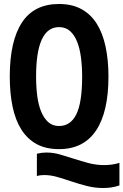

<svg xmlns="http://www.w3.org/2000/svg" viewBox="-20 -734 619 963"><path d="M579 196Q559 203 538.5 206Q518 209 498 209Q456 209 416.5 199Q377 189 340 176.5Q303 164 268.5 154Q234 144 203 144Q193 144 183.5 145Q174 146 165 149V37Q189 31 213 31Q247 31 281.5 41Q316 51 351.5 62.5Q387 74 424.5 84Q462 94 503 94Q521 94 540 91.5Q559 89 579 83ZM29 -350Q29 -528 90 -621Q151 -714 276 -714Q341 -714 388 -688.5Q435 -663 465 -615.5Q495 -568 509.5 -500.5Q524 -433 524 -350Q524 -172 461.5 -79Q399 14 276 14Q210 14 163.5 -11.5Q117 -37 87 -84.5Q57 -132 43 -199.5Q29 -267 29 -350ZM161 -350Q161 -297 167 -251.5Q173 -206 187 -173Q201 -140 222.5 -121Q244 -102 276 -102Q334 -102 363 -161Q392 -220 392 -350Q392 -401 386 -446.5Q380 -492 366.5 -525.5Q353 -559 331 -578.5Q309 -598 276 -598Q161 -598 161 -350Z"/></svg>

Font: PT Sans Narrow
Style: Bold
Weight: 700
Width: 3
Designer: A.Korolkova, O.Umpeleva, V.Yefimov
Foundry: ParaType Ltd
Version: Version 2.003W OFL